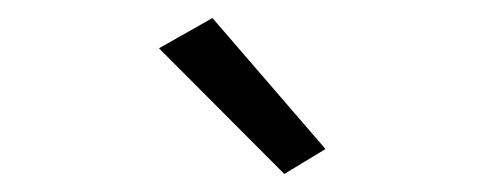

<svg xmlns="http://www.w3.org/2000/svg" viewBox="-20 -920 540 214"><path d="M342.8 -753.9 216.8 -899.9 157.2 -866.2 296.9 -726.1Z"/></svg>

Font: Comic Neue Angular
Style: Regular
Weight: 400
Designer: Craig Rozynski
Foundry: Craig Rozynski
Version: Version 2.003